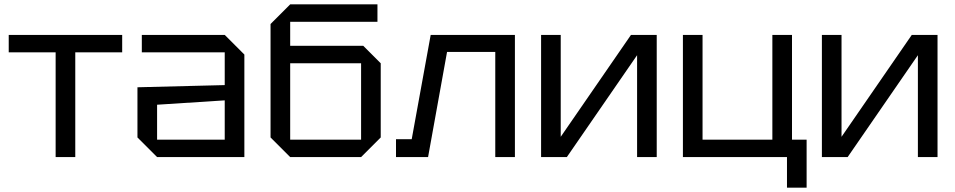

<svg xmlns="http://www.w3.org/2000/svg" viewBox="-20 -720 4377 880"><path d="M325 0V-480H540V-560H20V-480H235V0Z M610 -90V-320L1010 -330V-480H630V-560H1010L1100 -470V0H700ZM700 -240V-80H1010V-260Z M1310 -80H1635V-430H1310ZM1310 0 1220 -90V-610L1310 -700H1710V-620H1310V-510H1645L1725 -430V-90L1635 0Z M2340 -560V0H2250V-482H2029L1942 0H1795V-82H1867L1954 -560Z M2990 0H2900V-467L2578 0H2460V-560H2550V-93L2872 -560H2990Z M3610 -560V-80H3677V140H3587V0H3110V-560H3200V-80H3520V-560Z M4277 0H4187V-467L3865 0H3747V-560H3837V-93L4159 -560H4277Z"/></svg>

Font: Tektur
Style: Regular
Weight: 400
Designer: Adam Jagosz
Foundry: Adam Jagosz
Version: Version 1.005;gftools[0.9.30]